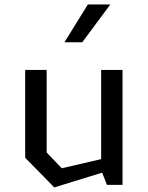

<svg xmlns="http://www.w3.org/2000/svg" viewBox="-20 -826 660 858"><path d="M188.5 -513.5H92.5V-121L222.5 11.5L436.5 -54.5L458 0H527.5V-513.5H432V-115L256 -74L188.5 -144.5ZM347.5 -637H268L372.5 -806H473Z"/></svg>

Font: Monaspace Krypton
Style: Regular
Weight: 400
Designer: Riley Cran & the Lettermatic Team
Foundry: Lettermatic
Version: Version 1.200 (Monaspace Krypton)